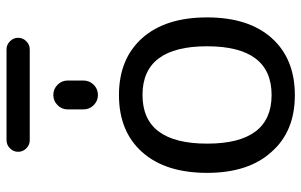

<svg xmlns="http://www.w3.org/2000/svg" viewBox="-190 -758 936 597"><g transform="rotate(-90 278.5 -459.0)"><path d="M130.9 -283.2Q130.9 -83 282.2 -83Q433.6 -83 433.6 -283.7Q433.6 -484.4 282.2 -484.4Q130.9 -484.4 130.9 -283.2ZM141.6 -835Q127 -835 116.2 -845.7Q105.5 -856.4 105.5 -871.1Q105.5 -885.7 116.2 -896.5Q127 -907.2 141.6 -907.2H423.8Q438.5 -907.2 449.2 -896.5Q460 -885.7 460 -871.1Q460 -856.4 449.2 -845.7Q438.5 -835 423.8 -835ZM237.3 -668V-716.8Q237.3 -735.4 250.5 -748.5Q263.7 -761.7 282.2 -761.7Q300.8 -761.7 314 -748.5Q327.1 -735.4 327.1 -716.8V-668Q327.1 -649.4 314 -636.2Q300.8 -623 282.2 -623Q263.7 -623 250.5 -636.2Q237.3 -649.4 237.3 -668ZM105.5 -83Q40 -154.3 40 -283.7Q40 -413.1 104.5 -485.4Q168.9 -557.6 281.7 -557.6Q394.5 -557.6 459 -485.4Q523.4 -413.1 523.4 -283.7Q523.4 -154.3 459 -82.5Q394.5 -10.7 281.7 -10.7Q168.9 -10.7 105.5 -83Z"/></g></svg>

Font: Gen Jyuu Gothic Regular
Style: Regular
Weight: 400
Designer: [Source Han Sans]
Ryoko NISHIZUKA  (kana & ideographs); Paul D. Hunt (Latin, Greek & Cyrillic); Wenlong ZHANG  (bopomofo
Version: Version 1.002.20150607